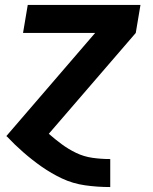

<svg xmlns="http://www.w3.org/2000/svg" viewBox="-20 -550 616 775"><path d="M424 205H425V92H424Q388 92 353 87Q318 82 287 67Q256 52 229 32Q202 12 177 -10L528 -417L547 -530H92L73 -417H364L5 0H7Q39 34 74.5 65Q110 96 148.5 123Q187 150 230.5 170.5Q274 191 323.5 198Q373 205 424 205Z"/></svg>

Font: Iosevka Sparkle XBdObl
Style: Regular
Weight: 800
Italic angle: -9°
Designer: Belleve Invis
Foundry: Belleve Invis
Version: Version 4.5.0; ttfautohint (v1.8.3)